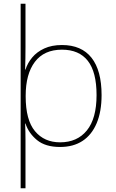

<svg xmlns="http://www.w3.org/2000/svg" viewBox="-20 -780 623 1032"><path d="M526 -269Q526 -180 499.5 -117.5Q473 -55 423.5 -22.5Q374 10 303 10Q224 10 179 -27Q134 -64 117 -116H115Q116 -94 116.5 -71.5Q117 -49 117 -27.5Q117 -6 117 15V232H91V-760H117V-525Q117 -501 116.5 -466Q116 -431 115 -406H117Q128 -441 153 -471Q178 -501 218 -519.5Q258 -538 313 -538Q418 -538 472 -469.5Q526 -401 526 -269ZM499 -269Q499 -393 452 -453Q405 -513 313 -513Q217 -513 167.5 -447.5Q118 -382 118 -265V-262Q118 -135 168 -75Q218 -15 303 -15Q395 -15 447 -79Q499 -143 499 -269Z"/></svg>

Font: Noto Sans Cham Thin
Style: Regular
Weight: 250
Version: Version 2.002